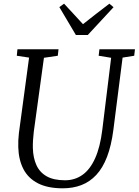

<svg xmlns="http://www.w3.org/2000/svg" viewBox="-20 -1010 751 1040"><path d="M644 -698 594 -306Q583 -221 559.8 -160.5Q536.5 -100 501.5 -62.5Q466.5 -25 421 -7.5Q375.5 10 320 10Q238.5 10 185.8 -17Q133 -44 107 -94Q81 -144 79 -212.5Q78.5 -230.5 79.2 -250Q80 -269.5 82.5 -290L137.5 -698L71 -708L74.5 -743H297L293 -708L218 -697L163 -296.5Q160 -271.5 158.8 -249.8Q157.5 -228 158 -207.5Q159.5 -155 177.2 -115.8Q195 -76.5 232.8 -55Q270.5 -33.5 332.5 -33.5Q385.5 -33.5 426.8 -62.8Q468 -92 495.2 -152.5Q522.5 -213 534 -306L582 -697L514.5 -708L518.5 -743H711L707 -708ZM391 -820.5 301.5 -971.5 327 -990Q352.5 -962.5 378 -935Q403.5 -907.5 429.5 -879Q463.5 -906.5 499.2 -933.8Q535 -961 572.5 -990L595 -971L455.5 -820.5Z"/></svg>

Font: Merriweather 48pt Light
Style: Italic
Weight: 300
Italic angle: -7.8°
Version: Version 2.101